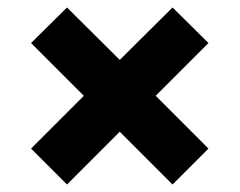

<svg xmlns="http://www.w3.org/2000/svg" viewBox="-20 -540 640 513"><path d="M63 -143 204 -284 63 -425 159 -520 300 -380 441 -520 537 -425 396 -284 537 -143 441 -47 300 -188 159 -47Z"/></svg>

Font: Geist Mono ExtraBold
Style: Regular
Weight: 800
Monospace: yes
Designer: Basement.studio, Andrés Briganti, Mateo Zaragoza
Foundry: Basement.studio, Vercel, Andrés Briganti, Guido Ferreyra, Mateo Zaragoza
Version: Version 1.500; ttfautohint (v1.8.4.7-5d5b)